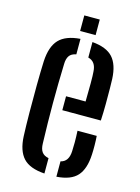

<svg xmlns="http://www.w3.org/2000/svg" viewBox="-111 -775 618 845"><g transform="rotate(15 198.5 -352.0)"><path d="M46 -128.5Q44 -174.5 43.5 -236Q43 -297.5 43.5 -360Q44 -422.5 46 -470Q49.5 -537.5 80 -569.8Q110.5 -602 176.5 -607V-536.5Q154 -532 145 -518.5Q136 -505 135.5 -482Q132.5 -390 132.5 -302.2Q132.5 -214.5 135.5 -119.5Q136 -94 145.8 -80.8Q155.5 -67.5 176.5 -63.5V6.5Q108.5 2 78.8 -30.5Q49 -63 46 -128.5ZM180.5 -283V-346.5H269.5Q270.5 -388 270.5 -428.2Q270.5 -468.5 269 -482Q267 -527.5 231 -536.5V-607Q296 -601.5 325 -569.5Q354 -537.5 357 -473Q357.5 -461.5 358 -430Q358.5 -398.5 358.2 -358.8Q358 -319 356 -283ZM231 6.5V-63.5Q267 -71.5 269 -120Q270 -135 270 -159.8Q270 -184.5 268.5 -213H356Q357.5 -197 357.8 -171Q358 -145 357 -128.5Q354 -62.5 325.2 -30.2Q296.5 2 231 6.5ZM166 -640V-711H236.5V-640Z"/></g></svg>

Font: Big Shoulders Stencil Text Medium
Style: Regular
Weight: 500
Designer: Patric King
Foundry: XO Type Co
Version: Version 1.000